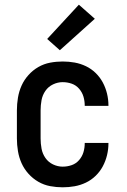

<svg xmlns="http://www.w3.org/2000/svg" viewBox="-20 -790 540 818"><path d="M247 8Q220 8 193.5 3Q167 -2 143.5 -15.5Q120 -29 101.5 -49.5Q83 -70 72 -94.5Q61 -119 56.5 -146Q52 -173 52 -200V-320Q52 -347 56.5 -374Q61 -401 72 -425.5Q83 -450 101.5 -470.5Q120 -491 143.5 -504.5Q167 -518 193.5 -523Q220 -528 247 -528Q273 -528 298 -523.5Q323 -519 346 -508Q369 -497 387.5 -479Q406 -461 418 -438.5Q430 -416 436 -391Q442 -366 442 -341Q442 -341 442 -340.5Q442 -340 442 -339H341Q341 -339 341 -339.5Q341 -340 341 -340Q341 -360 335.5 -378.5Q330 -397 317 -412Q304 -427 285.5 -433.5Q267 -440 247 -440Q226 -440 206 -430.5Q186 -421 173.5 -403Q161 -385 157 -363.5Q153 -342 153 -320V-200Q153 -178 157 -156.5Q161 -135 173.5 -117Q186 -99 206 -89.5Q226 -80 247 -80Q267 -80 285.5 -86.5Q304 -93 317 -108Q330 -123 335.5 -141.5Q341 -160 341 -180Q341 -180 341 -180.5Q341 -181 341 -181H442Q442 -180 442 -179.5Q442 -179 442 -179Q442 -154 436 -129Q430 -104 418 -81.5Q406 -59 387.5 -41Q369 -23 346 -12Q323 -1 298 3.5Q273 8 247 8ZM235 -576 181 -624 316 -770 384 -710Z"/></svg>

Font: Zed Sans Semibold
Style: Regular
Weight: 600
Designer: Belleve Invis
Foundry: Belleve Invis
Version: Version 1.0.0; ttfautohint (v1.8.4)